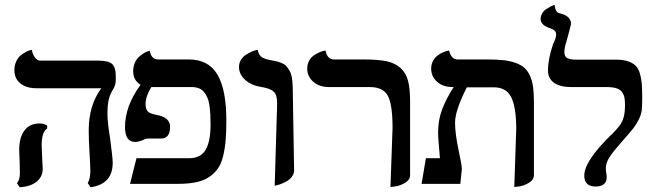

<svg xmlns="http://www.w3.org/2000/svg" viewBox="-20 -767 2755 801"><path d="M153.8 -160.2Q153.8 -149.9 155.8 -109.9Q156.2 -102.5 156.7 -91.3Q157.2 -80.1 157.7 -72.8Q158.2 -65.4 158.2 -62Q158.2 -30.3 133.3 -9.5Q108.4 11.2 62 14.2L50.8 -2.9Q63 -17.1 63 -44.9Q63 -71.8 62 -90.8Q60.1 -128.9 60.1 -140.1Q60.1 -192.9 81.8 -222.4Q103.5 -252 146 -252Q162.1 -252 176.8 -243.2V-231Q153.8 -217.3 153.8 -160.2ZM428.2 -293.9Q428.2 -256.3 439 -191.9Q450.2 -108.9 450.2 -87.9Q450.2 1 357.9 14.2L346.2 -2.9Q356.9 -23.4 356.9 -53.2Q356.9 -73.7 353 -138.2Q350.1 -186.5 350.1 -223.1Q350.1 -328.1 402.8 -398.9H131.8Q89.4 -398.9 64.7 -419.4Q40 -439.9 40 -473.1Q40 -494.1 47.6 -510.5Q55.2 -526.9 65.9 -535.6Q76.7 -544.4 87.2 -550Q97.7 -555.7 105.5 -557.6L112.8 -559.1Q115.7 -541 125.5 -527.6Q135.3 -514.2 147 -514.2H387.2Q433.1 -514.2 448 -499.8Q462.9 -485.4 462.9 -452.1V-429.2Q462.9 -412.6 450.2 -391.1V-392.1Q449.7 -391.1 447.5 -387Q445.3 -382.8 444.6 -381.1Q443.8 -379.4 441.7 -375Q439.5 -370.6 438.5 -367.7Q437.5 -364.7 435.8 -359.4Q434.1 -354 433.3 -349.9Q432.6 -345.7 431.4 -339.1Q430.2 -332.5 429.7 -325.9Q429.2 -319.3 428.7 -311Q428.2 -302.7 428.2 -293.9Z M858.4 -247.1Q858.4 -272 857.4 -289.8Q856.4 -307.6 853.8 -326.9Q851.1 -346.2 845.5 -359.1Q839.8 -372.1 831.3 -382.8Q822.8 -393.6 809.6 -398.7Q796.4 -403.8 779.3 -403.8H617.7Q614.7 -403.8 614 -403.6Q613.3 -403.3 611.3 -403.8Q587.4 -365.2 587.4 -333Q587.4 -312 596.2 -302.5Q605 -293 631.3 -288.1Q689.5 -277.8 689.5 -238.8Q689.5 -189 652.3 -189H597.7Q587.4 -189 575.7 -182.1Q556.2 -174.8 544.4 -174.8Q501.5 -174.8 501.5 -236.8Q501.5 -324.7 566.4 -413.1Q535.6 -432.6 535.6 -469.2Q535.6 -489.3 542.7 -505.4Q549.8 -521.5 560.1 -530.3Q570.3 -539.1 580.3 -545.2Q590.3 -551.3 597.7 -553.2L604.5 -555.2Q611.8 -519 638.7 -519H767.6Q849.6 -519 887 -456.1Q924.3 -393.1 924.3 -264.2Q924.3 -215.8 921.4 -181.6Q918.5 -147.5 910.9 -116Q903.3 -84.5 889.2 -64.2Q875 -43.9 852.8 -28.8Q830.6 -13.7 798.3 -6.8Q766.1 0 722.7 0H522.5L549.3 -106.9H768.6Q816.9 -106.9 837.6 -141.6Q858.4 -176.3 858.4 -247.1Z M1126 7.8 1136.2 -333Q1136.7 -370.6 1122.3 -384.3Q1107.9 -397.9 1072.3 -403.8Q1030.3 -409.7 1003.7 -433.1Q977.1 -456.5 977.1 -487.8Q977.1 -503.9 985.1 -517.1Q993.2 -530.3 1004.6 -537.6Q1016.1 -544.9 1027.6 -550.3Q1039.1 -555.7 1046.9 -557.6L1055.2 -559.1Q1057.1 -546.9 1062.5 -538.6Q1067.9 -530.3 1076.2 -526.1Q1084.5 -522 1089.8 -520.3Q1095.2 -518.6 1104 -517.1Q1121.6 -514.2 1131.8 -511.7Q1142.1 -509.3 1154.8 -504.2Q1167.5 -499 1174.3 -491.5Q1181.2 -483.9 1188 -471.9Q1194.8 -460 1197.8 -442.6Q1200.7 -425.3 1201.2 -401.9L1207 -55.2Q1206.1 -41 1197.5 -29.5Q1189 -18.1 1177.2 -11.5Q1165.5 -4.9 1153.8 -0.2Q1142.1 4.4 1133.8 5.9Z M1608.9 13.2 1617.7 -233.9Q1617.7 -330.6 1598.1 -367.2Q1578.6 -403.8 1522.9 -403.8H1352.1Q1312 -403.8 1286.9 -426Q1261.7 -448.2 1261.7 -481Q1261.7 -499 1269.5 -513.2Q1277.3 -527.3 1288.6 -535.2Q1299.8 -543 1311 -548.1Q1322.3 -553.2 1330.1 -554.7L1337.9 -556.2Q1345.7 -519 1373 -519H1495.6Q1555.7 -519 1591.6 -511.7Q1627.4 -504.4 1650.6 -483.6Q1673.8 -462.9 1682.4 -429.7Q1690.9 -396.5 1690.9 -340.8V-37.1Q1690.9 -17.1 1670.4 -4.6Q1649.9 7.8 1629.4 10.7Z M2125.5 13.2 2133.8 -232.9Q2132.8 -322.8 2112.1 -362.8Q2091.3 -402.8 2039.6 -402.8H1927.7Q1878.4 -306.6 1878.4 -254.9Q1878.4 -208 1895.5 -128.9Q1906.7 -79.1 1906.7 -61L1900.4 0H1738.8L1756.8 -106.9H1815.4Q1814 -130.9 1810.5 -165Q1807.6 -199.2 1807.6 -211.9Q1807.6 -266.6 1824.7 -311.3Q1841.8 -356 1872.6 -403.8H1868.7Q1828.1 -403.8 1803.5 -425.8Q1778.8 -447.8 1778.8 -481Q1778.8 -499 1786.6 -513.2Q1794.4 -527.3 1805.2 -535.2Q1815.9 -543 1826.9 -548.1Q1837.9 -553.2 1845.7 -554.7L1853.5 -556.2Q1862.8 -519 1888.7 -519H2011.7Q2051.8 -519 2080.1 -515.9Q2108.4 -512.7 2131.1 -504.6Q2153.8 -496.6 2167.7 -484.1Q2181.6 -471.7 2190.9 -451.2Q2200.2 -430.7 2203.9 -404.3Q2207.5 -377.9 2207.5 -340.8V-37.1Q2207.5 -17.1 2187 -4.6Q2166.5 7.8 2146 10.7Z M2334.5 -549.8Q2334.5 -530.8 2346.9 -524.4Q2359.4 -518.1 2383.3 -518.1H2549.3Q2579.1 -518.1 2599.1 -511.5Q2619.1 -504.9 2631.1 -493.7Q2643.1 -482.4 2649.4 -460.9Q2655.8 -439.5 2657.5 -417Q2659.2 -394.5 2659.2 -357.9Q2659.2 -324.7 2657.2 -307.1Q2655.3 -289.6 2644.8 -268.3Q2634.3 -247.1 2621.8 -231.4Q2609.4 -215.8 2578.1 -180.2Q2540.5 -138.2 2523.9 -113Q2507.3 -87.9 2507.3 -64Q2507.3 -56.6 2509.3 -44.9Q2511.2 -35.2 2511.2 -28.8Q2511.2 11.2 2464.4 11.2Q2441.4 11.2 2429.4 -0.5Q2417.5 -12.2 2417.5 -34.2Q2417.5 -95.2 2530.3 -205.1V-204.1Q2555.2 -230 2565.7 -244.1Q2576.2 -258.3 2581.8 -277.8Q2587.4 -297.4 2587.4 -329.1Q2587.4 -348.1 2585 -360.1Q2582.5 -372.1 2575 -382.8Q2567.4 -393.6 2551.8 -398.7Q2536.1 -403.8 2511.2 -403.8H2362.3Q2317.4 -403.8 2291.7 -421.4Q2266.1 -439 2266.1 -473.1Q2266.1 -520 2287.1 -582Q2300.3 -609.4 2300.3 -623Q2300.3 -640.6 2278.3 -647.9Q2235.4 -661.6 2235.4 -687Q2235.4 -699.7 2241.5 -710.4Q2247.6 -721.2 2257.1 -727.8Q2266.6 -734.4 2274.9 -738.8Q2283.2 -743.2 2290.5 -746.1Q2292.5 -746.6 2293.5 -747.1Q2296.9 -715.3 2313.5 -711.9Q2362.3 -701.2 2362.3 -667Q2362.3 -665.5 2353.3 -631.3Q2344.2 -597.2 2342.3 -590.8Q2334.5 -568.4 2334.5 -549.8Z"/></svg>

Font: Linear Smooth
Style: Bold
Weight: 700
Designer: Philipp H. Poll, Flanker
Foundry: Philipp H. Poll, reworked by Flanker
Version: Version 1.061 | FøM Fix